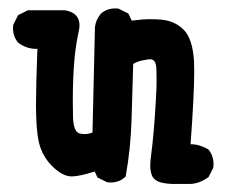

<svg xmlns="http://www.w3.org/2000/svg" viewBox="-20 -426 540 461"><path d="M207.5 -14.2Q169.9 -2.4 152.3 -2.4Q129.9 -2.4 104.5 -27.8Q86.4 -45.9 77.4 -70.6Q68.4 -95.2 66.9 -146Q66.4 -157.2 66.4 -172.9Q66.4 -221.2 69.8 -309.1Q68.8 -308.6 67.4 -308.6Q43.9 -308.6 23.9 -323.2Q11.2 -337.9 11.2 -358.4Q11.2 -361.3 11.7 -366.2L23.4 -389.6L46.9 -401.4H135.3Q152.3 -398.9 161.6 -389.9Q170.9 -380.9 170.9 -365.2Q170.9 -359.4 169.4 -352.5Q162.1 -318.4 159.2 -288.1Q154.8 -243.2 154.8 -184.6Q154.8 -165.5 155.3 -145.5Q156.2 -110.8 169.9 -106Q175.8 -104 183.6 -104Q191.4 -104 202.1 -107.9L208 -361.3Q210.4 -379.4 222.2 -393.1Q236.3 -405.8 256.8 -405.8Q259.8 -405.8 264.6 -405.3L288.1 -393.6L296.4 -376.5Q322.3 -379.9 339.1 -379.9Q356 -379.9 367.2 -378.9Q400.9 -375.5 421.6 -354Q442.4 -332.5 445.8 -279.8Q446.3 -269 446.3 -253.4Q446.3 -197.8 437.5 -79.6Q439.5 -79.6 441.4 -79.6Q457 -79.6 479.5 -67.9L481 -66.4Q492.7 -51.8 492.7 -31.2Q492.7 -28.3 492.2 -23.4L480.5 -0.5Q467.3 8.3 456.5 12Q445.8 15.6 436 15.6H391.6Q377.9 15.1 366.7 12.2Q348.6 6.8 344.2 -6.3Q340.8 -15.6 340.8 -27.8Q340.8 -40 342.8 -53.2Q350.1 -108.4 354.5 -189.9Q356 -214.8 356 -232.4Q356 -250 355.5 -259.3Q355 -274.9 349.6 -280.3Q346.2 -283.7 339.4 -283.7Q337.4 -283.7 335 -283.2Q312 -280.3 299.8 -272.5L295.9 -139.6Q293.9 -70.3 281.7 -2L279.3 0Q265.6 12.2 245.1 12.2Q241.7 12.2 237.3 11.7L213.9 0Z"/></svg>

Font: Bakudai
Style: Bold
Weight: 700
Version: Version 1.48